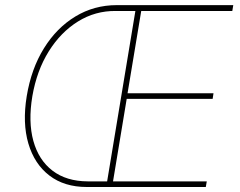

<svg xmlns="http://www.w3.org/2000/svg" viewBox="-20 -748 961 768"><path d="M327.1 0Q237.3 0 177.5 -45.9Q117.7 -91.8 93.5 -173.8Q69.3 -255.9 86.9 -363.3Q105 -473.1 155.8 -554.9Q206.5 -636.7 281.5 -682.1Q356.4 -727.5 447.3 -727.5H537.1L532.2 -704.1H443.4Q361.3 -705.1 292 -662.1Q222.7 -619.1 174.8 -542.2Q127 -465.3 109.4 -363.3Q92.3 -260.7 113.5 -184.1Q134.8 -107.4 190.2 -65.2Q245.6 -22.9 331.1 -22.5H420.9L416 0ZM404.8 0 525.4 -727.5H913.1L909.2 -704.1H544.9L490.2 -375H834L830.6 -352.5H486.8L432.1 -22.5H807.1L803.2 0Z"/></svg>

Font: Inter Thin
Style: Italic
Weight: 250
Italic angle: -9.3988°
Designer: Rasmus Andersson
Foundry: rsms
Version: Version 4.001;git-66647c0bb